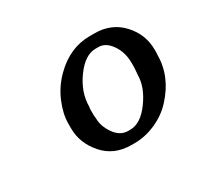

<svg xmlns="http://www.w3.org/2000/svg" viewBox="-79 -776 543 515"><g transform="rotate(-30 193.0 -518.5)"><path d="M307.6 -554.2Q307.6 -587.9 290.8 -612.1Q273.9 -636.2 252 -636.2H242.7Q210 -636.2 180.2 -595.2Q150.4 -554.2 150.4 -509.8L149.4 -503.4V-483.9Q150.4 -477.1 150.4 -474.1Q150.4 -449.2 167.2 -425.3Q184.1 -401.4 208.5 -401.4H214.8Q247.6 -401.4 276.6 -441.4Q305.7 -481.4 305.7 -518.6Q306.6 -525.4 306.6 -528.3L307.6 -541.5ZM246.1 -673.3H261.2Q313 -673.3 345.9 -637.9Q378.9 -602.5 378.9 -554.2V-543.9L378.4 -539.1Q378.4 -472.2 327.6 -417.5Q305.2 -393.1 272.7 -378.7Q240.2 -364.3 207.5 -364.3H197.3Q143.6 -364.3 111.3 -401.4Q79.1 -438.5 79.1 -483.9V-498.5Q79.1 -528.3 93.5 -562.7Q107.9 -597.2 134.8 -624Q184.1 -673.3 246.1 -673.3Z"/></g></svg>

Font: Averia Serif Libre
Style: Italic
Weight: 400
Italic angle: -7.90001°
Version: Version 1.002